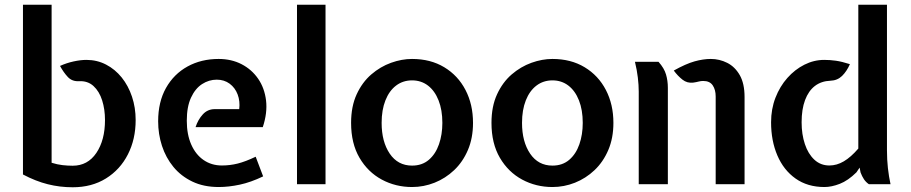

<svg xmlns="http://www.w3.org/2000/svg" viewBox="-20 -778 3848 811"><path d="M287 13Q232.5 13 181.8 0.2Q131 -12.5 77 -41V-758H198V-90.5Q222 -83 244 -80.5Q266 -78 287 -78Q350.5 -78 387 -132Q423.5 -186 423.5 -271Q423.5 -316 411.5 -354Q399.5 -392 375 -414.5Q350.5 -437 313.5 -435Q284.5 -433.5 266.5 -452.8Q248.5 -472 233.5 -499.5Q261 -512 290.8 -518.5Q320.5 -525 345 -525Q390 -525 428 -505.2Q466 -485.5 494 -450.8Q522 -416 537.5 -369.8Q553 -323.5 553 -271Q553 -190 520.2 -125.8Q487.5 -61.5 427.5 -24.2Q367.5 13 287 13Z M904 12Q840.5 12 792.5 -11Q744.5 -34 712.5 -73Q680.5 -112 664.2 -161.8Q648 -211.5 648 -265.5Q648 -347.5 681.2 -406.5Q714.5 -465.5 772.2 -497.2Q830 -529 903.5 -529Q957.5 -529 1000.5 -506.8Q1043.5 -484.5 1070.5 -445.2Q1097.5 -406 1103.8 -353.5Q1110 -301 1090 -241H806Q816.5 -273 836.8 -295Q857 -317 887 -317H990.5Q994.5 -350.5 983.8 -379Q973 -407.5 950 -424.5Q927 -441.5 895.5 -441.5Q862.5 -441.5 833.5 -422.8Q804.5 -404 786.8 -365.5Q769 -327 769 -268Q769 -210 787.8 -167.5Q806.5 -125 840 -102Q873.5 -79 917 -79Q951.5 -79 984.2 -87.2Q1017 -95.5 1060 -116L1091.5 -33Q1039.5 -8 992.8 2Q946 12 904 12Z M1234.5 0V-758H1355V0Z M1720.5 12Q1651 12 1592.5 -19.5Q1534 -51 1498.5 -111.5Q1463 -172 1463 -259Q1463 -328.5 1486.5 -379.5Q1510 -430.5 1548.2 -463.5Q1586.5 -496.5 1631.8 -512.8Q1677 -529 1720.5 -529Q1798.5 -529 1856.5 -494Q1914.5 -459 1946.2 -398Q1978 -337 1978 -259Q1978 -195 1956.5 -144.5Q1935 -94 1898.2 -59.2Q1861.5 -24.5 1815.5 -6.2Q1769.5 12 1720.5 12ZM1720.5 -78.5Q1763 -78.5 1791.5 -103Q1820 -127.5 1834.2 -168.5Q1848.5 -209.5 1848.5 -259Q1848.5 -313.5 1832.5 -354Q1816.5 -394.5 1787.8 -416.5Q1759 -438.5 1720.5 -438.5Q1682 -438.5 1653 -416.5Q1624 -394.5 1608 -354Q1592 -313.5 1592 -259Q1592 -179.5 1626.2 -129Q1660.5 -78.5 1720.5 -78.5Z M2313.5 12Q2244 12 2185.5 -19.5Q2127 -51 2091.5 -111.5Q2056 -172 2056 -259Q2056 -328.5 2079.5 -379.5Q2103 -430.5 2141.2 -463.5Q2179.5 -496.5 2224.8 -512.8Q2270 -529 2313.5 -529Q2391.5 -529 2449.5 -494Q2507.5 -459 2539.2 -398Q2571 -337 2571 -259Q2571 -195 2549.5 -144.5Q2528 -94 2491.2 -59.2Q2454.5 -24.5 2408.5 -6.2Q2362.5 12 2313.5 12ZM2313.5 -78.5Q2356 -78.5 2384.5 -103Q2413 -127.5 2427.2 -168.5Q2441.5 -209.5 2441.5 -259Q2441.5 -313.5 2425.5 -354Q2409.5 -394.5 2380.8 -416.5Q2352 -438.5 2313.5 -438.5Q2275 -438.5 2246 -416.5Q2217 -394.5 2201 -354Q2185 -313.5 2185 -259Q2185 -179.5 2219.2 -129Q2253.5 -78.5 2313.5 -78.5Z M3003 0V-370.5Q3003 -399 2990.5 -417.5Q2978 -436 2950.5 -436Q2940 -436 2931 -433.5Q2922 -431 2908 -429Q2882.5 -426 2862.8 -441.5Q2843 -457 2826 -480Q2877 -508.5 2913.8 -518.8Q2950.5 -529 2982.5 -529Q3019 -529 3051.8 -512.5Q3084.5 -496 3104.8 -460.5Q3125 -425 3125 -368V0ZM2678 0V-391Q2678 -419 2674.2 -450.5Q2670.5 -482 2662 -517H2761.5Q2785.5 -490 2793.2 -463.5Q2801 -437 2801 -407V0Z M3462.5 12Q3391 12 3340.5 -23.8Q3290 -59.5 3263.5 -121.5Q3237 -183.5 3237 -261.5Q3237 -317.5 3255.5 -365.2Q3274 -413 3305.8 -448.8Q3337.5 -484.5 3377.8 -504.8Q3418 -525 3461.5 -525Q3486 -525 3510.8 -521.5Q3535.5 -518 3570 -507Q3556.5 -476.5 3536.8 -457.2Q3517 -438 3487.5 -437Q3449 -435.5 3422 -414.8Q3395 -394 3380.5 -355.2Q3366 -316.5 3366 -261.5Q3366 -210.5 3379.8 -169.2Q3393.5 -128 3419.8 -103.5Q3446 -79 3483.5 -79Q3514.5 -79 3544.2 -96.5Q3574 -114 3605.5 -150.5V-758H3726.5V-143.5Q3726.5 -103.5 3730.5 -67.8Q3734.5 -32 3741.5 0H3650Q3637.5 -8.5 3629.2 -21Q3621 -33.5 3615 -49.5L3611 -70L3597.5 -50Q3562 -15 3527.2 -1.5Q3492.5 12 3462.5 12Z"/></svg>

Font: Expletus Sans SemiBold
Style: Regular
Weight: 600
Version: Version 7.500